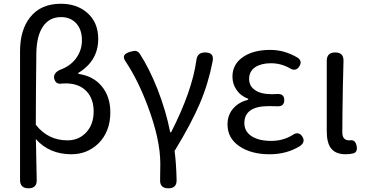

<svg xmlns="http://www.w3.org/2000/svg" viewBox="-20 -810 1958 1024"><path d="M131.8 194.3Q86.9 194.3 86.9 149.4V-170.9V-536.1Q86.9 -650.4 140.6 -717.8Q197.3 -790 304.7 -790Q387.7 -790 442.4 -744.1Q503.9 -692.4 503.9 -602.5Q503.9 -485.4 397.5 -420.9V-416Q476.6 -405.3 522.5 -350.1Q568.4 -294.9 568.4 -210.9Q568.4 -108.4 504.9 -44.9Q445.3 12.7 360.4 12.7Q243.2 12.7 170.9 -68.4Q170.9 -61.5 171.9 -47.9Q174.8 83 175.8 148.4Q177.7 194.3 131.8 194.3ZM339.8 -61.5Q399.4 -61.5 438.5 -102.5Q479.5 -145.5 479.5 -215.8Q479.5 -282.2 442.4 -322.3Q402.3 -365.2 330.1 -365.2Q316.4 -365.2 309.6 -364.3Q276.4 -358.4 268.6 -392.6Q265.6 -408.2 278.3 -422.9Q290 -434.6 307.6 -440.4Q363.3 -462.9 391.6 -507.8Q417 -546.9 417 -595.7Q417 -654.3 383.8 -688.5Q353.5 -718.8 305.7 -718.8Q243.2 -718.8 209 -668.5Q174.8 -618.2 173.8 -523.4Q171.9 -398.4 171.9 -335Q170.9 -271.5 170.9 -144.5Q236.3 -61.5 339.8 -61.5Z M877.9 194.3Q831.1 194.3 834 147.5Q835 124 835 63.5Q835 -65.4 768.6 -242.2Q717.8 -378.9 652.3 -478.5Q635.7 -501 642.6 -514.2Q649.4 -527.3 678.7 -535.2Q697.3 -540 706.1 -538.1Q717.8 -535.2 726.6 -521.5Q775.4 -446.3 820.3 -334Q866.2 -215.8 887.7 -104.5H892.6Q1004.9 -325.2 1027.3 -488.3Q1031.2 -530.3 1074.2 -530.3Q1123 -530.3 1114.3 -484.4Q1091.8 -366.2 1045.9 -258.3Q1000 -150.4 911.1 -4.9Q919.9 59.6 921.9 150.4Q922.9 194.3 877.9 194.3Z M1418 12.7Q1319.3 12.7 1256.3 -30.3Q1193.4 -73.2 1193.4 -146.5Q1193.4 -199.2 1226.6 -234.4Q1254.9 -265.6 1303.7 -278.3V-283.2Q1263.7 -297.9 1241.2 -331.1Q1219.7 -362.3 1219.7 -401.4Q1219.7 -469.7 1280.3 -508.8Q1335 -543.9 1421.9 -543.9Q1497.1 -543.9 1566.4 -502.9Q1593.8 -485.4 1577.1 -457Q1557.6 -425.8 1525.4 -446.3Q1478.5 -472.7 1424.8 -472.7Q1374 -472.7 1341.8 -452.1Q1308.6 -429.7 1308.6 -389.6Q1308.6 -351.6 1337.9 -331.1Q1369.1 -307.6 1430.7 -307.6Q1449.2 -307.6 1459 -308.6Q1496.1 -310.5 1496.1 -276.4Q1496.1 -241.2 1459 -243.2Q1443.4 -244.1 1414.1 -244.1Q1283.2 -244.1 1283.2 -153.3Q1283.2 -109.4 1321.3 -84Q1359.4 -58.6 1426.8 -58.6Q1488.3 -58.6 1537.1 -87.9Q1572.3 -113.3 1592.8 -81.1Q1610.4 -52.7 1580.1 -31.2Q1509.8 12.7 1418 12.7Z M1823.2 12.7Q1769.5 12.7 1745.1 -19.5Q1722.7 -48.8 1722.7 -110.4V-320.3V-485.4Q1722.7 -530.3 1767.6 -530.3Q1813.5 -530.3 1812 -484.4Q1810.5 -438.5 1808.6 -346.7Q1805.7 -177.7 1805.7 -103.5Q1805.7 -61.5 1842.8 -61.5Q1843.8 -61.5 1844.7 -61.5Q1875 -67.4 1881.8 -32.2Q1888.7 0 1865.2 7.8Q1845.7 12.7 1823.2 12.7Z"/></svg>

Font: Bpmf GenSen Rounded R
Style: R
Weight: 400
Foundry: But Ko
Version: Version 1.320